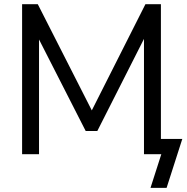

<svg xmlns="http://www.w3.org/2000/svg" viewBox="-20 -739 898 920"><path d="M701.2 161.1 752.9 0H669.9V-552.7L446.3 -111.3H390.6L167 -549.8V0H85.9V-718.8H161.1L419.9 -210L676.8 -718.8H751V-73.2H853.5L778.3 161.1Z"/></svg>

Font: Min Sans
Style: Regular
Weight: 400
Designer: Jinseong-Kim, NotoSansCJK, Nunito
Foundry: Jinseong-Kim
Version: Version 1.400;Glyphs 3.1.2 (3151)